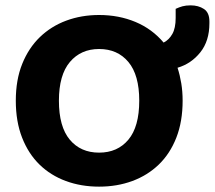

<svg xmlns="http://www.w3.org/2000/svg" viewBox="-20 -680 802 717"><path d="M662 -304Q662 -226 638.5 -166Q615 -106 573 -65.5Q531 -25 474 -4Q417 17 350 17Q283 17 226 -4Q169 -25 127.5 -65.5Q86 -106 62.5 -166Q39 -226 39 -304Q39 -382 63 -441.5Q87 -501 129 -541.5Q171 -582 227.5 -603Q284 -624 350 -624Q424 -624 486 -598Q548 -572 591 -521Q611 -531 623.5 -553Q636 -575 636 -613V-647Q649 -653 661.5 -656.5Q674 -660 692 -660Q721 -660 741.5 -646.5Q762 -633 762 -600V-593Q762 -527 728 -484.5Q694 -442 643 -427Q652 -399 657 -368.5Q662 -338 662 -304ZM500 -304Q500 -400 459.5 -448.5Q419 -497 350 -497Q282 -497 241 -448.5Q200 -400 200 -304Q200 -207 240.5 -158.5Q281 -110 350 -110Q419 -110 459.5 -158.5Q500 -207 500 -304Z"/></svg>

Font: Baloo Bhai 2
Style: Bold
Weight: 700
Designer: Supriya Tembe, Noopur Datye and Ek Type
Foundry: Ek Type
Version: Version 1.640;PS 1.000;hotconv 16.6.51;makeotf.lib2.5.65220;